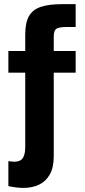

<svg xmlns="http://www.w3.org/2000/svg" viewBox="-20 -745 415 938"><path d="M94.6 173Q77.4 173 58.6 170.6Q39.8 168.2 20.9 164.2V42.1Q28.9 43.1 35.8 44.1Q42.6 45.1 49.4 45.1Q78.9 45.1 91.1 27.7Q103.3 10.3 103.3 -27.2V-390H20.9V-496H103.3V-576.5Q103.3 -634 121.4 -666Q139.6 -698.1 179.1 -711.4Q218.7 -724.7 283.4 -724.7H349.6V-613.1H305.7Q267.2 -613.1 254.9 -604.1Q242.6 -595.2 242.6 -565.3V-496H349.6V-390H242.6V18.1Q242.6 73.4 223.3 107.4Q204.1 141.3 170.7 157.2Q137.4 173 94.6 173Z"/></svg>

Font: Atkinson Hyperlegible Next
Style: Regular
Weight: 400
Designer: Elliott Scott, Megan Eiswerth, Linus Boman, Theodore Petrosky, Letters from Sweden
Foundry: Applied Design Works, Letters from Sweden
Version: Version 2.001